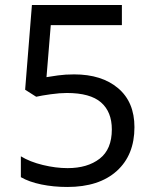

<svg xmlns="http://www.w3.org/2000/svg" viewBox="-20 -734 612 764"><path d="M275 -438Q385 -438 450 -383Q515 -328 515 -228Q515 -117 444.5 -53.5Q374 10 248 10Q193 10 144.5 0Q96 -10 63 -29V-112Q99 -90 150.5 -77.5Q202 -65 249 -65Q328 -65 376.5 -102.5Q425 -140 425 -219Q425 -289 382 -326.5Q339 -364 246 -364Q218 -364 182 -359Q146 -354 124 -349L80 -377L107 -714H465V-634H182L165 -427Q182 -430 211 -434Q240 -438 275 -438Z"/></svg>

Font: Noto Sans Pau Cin Hau
Style: Regular
Weight: 400
Designer: Monotype Design Team
Foundry: Monotype Imaging Inc.
Version: Version 2.002; ttfautohint (v1.8.4.7-5d5b)